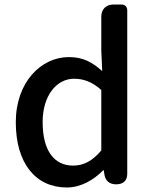

<svg xmlns="http://www.w3.org/2000/svg" viewBox="-20 -817 670 851"><path d="M544 -398V-771C544 -787 534 -797 518 -797H486H483C450 -797 429 -776 429 -743V-593L433 -502C389 -541 349 -564 285 -564C163 -564 50 -454 50 -275C50 -92 139 14 276 14C339 14 396 -20 437 -62H440L443 -42C448 -14 467 0 495 0C526 0 544 -16 544 -47ZM429 -217V-150C389 -103 350 -83 304 -83C218 -83 169 -152 169 -276C169 -395 232 -468 308 -468C349 -468 388 -455 429 -418V-284Z"/></svg>

Font: GenSenRounded2 TW M
Style: Regular
Weight: 500
Version: Version 2.100;PS 2.1;hotconv 16.6.51;makeotf.lib2.5.65220 DE